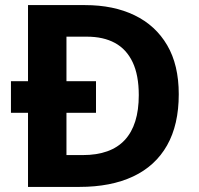

<svg xmlns="http://www.w3.org/2000/svg" viewBox="-20 -734 780 754"><path d="M313.7 -714Q426 -714 508.5 -674Q591.1 -634 636.5 -556.5Q682 -479 682 -364Q682 -244 636 -163Q590 -82 502.7 -41Q415.4 0 292 0H90V-291H23V-415H90V-714ZM321 -590H241V-415H357V-291H241V-125H305Q415 -125 470 -184.2Q525 -243.5 525 -360.3Q525 -439 500.8 -489.9Q476.6 -540.8 431.3 -565.4Q386 -590 321 -590Z"/></svg>

Font: Noto Sans Tamil
Style: Regular
Weight: 400
Designer: Jelle Bosma - Monotype Design Team
Foundry: Monotype Imaging Inc.
Version: Version 2.003